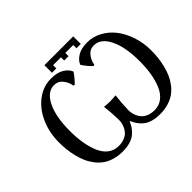

<svg xmlns="http://www.w3.org/2000/svg" viewBox="-161 -996 1252 1252"><g transform="rotate(-45 465.0 -370.0)"><path d="M369.1 -680.2V-750H634.8V-680.2H595.2V-710H522V-680.2H481.9V-710H409.2V-680.2ZM502.9 -97.2Q493.7 -75.2 482.7 -59.1Q471.7 -43 452.4 -25.9Q433.1 -8.8 402.6 0.5Q372.1 9.8 332 9.8Q290.5 9.8 255.1 -1Q219.7 -11.7 194.3 -30.3Q168.9 -48.8 148.9 -75.2Q128.9 -101.6 116.2 -130.9Q103.5 -160.2 95.2 -194.1Q86.9 -228 83.5 -260.5Q80.1 -293 80.1 -327.1Q80.1 -416.5 113.8 -492.7Q147.5 -568.8 206.8 -613.5Q266.1 -658.2 337.9 -658.2Q394.5 -658.2 428.7 -637Q462.9 -615.7 473.1 -587.9V-585Q462.9 -569.3 445.6 -548.6Q428.2 -527.8 417 -519L408.2 -522.9Q404.8 -554.7 381.8 -584.2Q358.9 -613.8 321.8 -613.8Q259.3 -613.8 221.2 -536.9Q183.1 -460 183.1 -329.1Q183.1 -269.5 191.4 -218.8Q199.7 -168 217.3 -125.5Q234.9 -83 266.1 -58.6Q297.4 -34.2 339.8 -34.2Q368.7 -34.2 391.1 -43Q413.6 -51.8 426.3 -64.7Q439 -77.6 447.3 -95Q455.6 -112.3 458.3 -127Q460.9 -141.6 460.9 -155.8Q459.5 -224.1 452.1 -279.8L454.1 -283.2Q475.6 -279.8 504.9 -279.8Q534.7 -279.8 556.2 -283.2L558.1 -279.8Q550.3 -219.7 548.8 -155.8Q548.8 -141.6 551.5 -127Q554.2 -112.3 562.5 -95Q570.8 -77.6 583.5 -64.7Q596.2 -51.8 618.7 -43Q641.1 -34.2 669.9 -34.2Q712.4 -34.2 743.7 -58.6Q774.9 -83 792.7 -125.5Q810.5 -168 818.8 -218.8Q827.1 -269.5 827.1 -329.1Q827.1 -460 789.1 -536.9Q751 -613.8 688 -613.8Q650.9 -613.8 628.2 -584.2Q605.5 -554.7 602.1 -522.9L592.8 -519Q581.5 -527.3 564.5 -548.1Q547.4 -568.8 537.1 -585V-587.9Q547.4 -615.7 581.3 -637Q615.2 -658.2 671.9 -658.2Q725.6 -658.2 773.7 -631.8Q821.8 -605.5 856 -560.8Q890.1 -516.1 910.2 -455.1Q930.2 -394 930.2 -327.1Q930.2 -293 926.8 -260.5Q923.3 -228 915 -194.1Q906.7 -160.2 894 -130.9Q881.3 -101.6 861.3 -75.2Q841.3 -48.8 815.9 -30.3Q790.5 -11.7 755.1 -1Q719.7 9.8 678.2 9.8Q638.2 9.8 607.4 0.5Q576.7 -8.8 557.4 -25.9Q538.1 -43 527.1 -59.3Q516.1 -75.7 506.8 -97.2Z"/></g></svg>

Font: Linear Smooth
Style: Regular
Weight: 400
Designer: Philipp H. Poll, Flanker
Foundry: Philipp H. Poll, reworked by Flanker
Version: Version 1.061 | FøM Fix